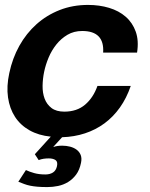

<svg xmlns="http://www.w3.org/2000/svg" viewBox="-20 -551 614 788"><path d="M403.3 -335Q409.2 -423.8 317.4 -423.8Q283.2 -423.8 256.8 -408.2Q230.5 -392.6 211.2 -368.4Q191.9 -344.2 179.4 -314.5Q167 -284.7 161.1 -255.9Q155.3 -228 154.8 -199Q154.3 -169.9 163.1 -146.2Q171.9 -122.6 191.4 -107.7Q210.9 -92.8 244.1 -92.8Q295.4 -92.8 329.1 -121.3Q362.8 -149.9 379.9 -198.2H516.6Q499.5 -148.4 472.2 -109.9Q444.8 -71.3 408.7 -44.7Q372.6 -18.1 328.6 -3.7Q284.7 10.7 234.9 12.2L198.7 51.8H200.7Q214.4 46.9 235.4 46.9Q252.4 46.9 268.1 51Q283.7 55.2 294.9 63.7Q306.2 72.3 311.3 85.4Q316.4 98.6 312.5 117.2Q306.6 146.5 292.5 165.5Q278.3 184.6 259.5 196Q240.7 207.5 218.5 212.2Q196.3 216.8 174.3 216.8Q150.4 216.8 133.8 215.3Q117.2 213.9 104 211.2Q90.8 208.5 79.6 204.3Q68.4 200.2 55.2 194.8L86.4 147Q100.6 153.8 120.4 159.4Q140.1 165 166.5 165Q184.6 165 197.3 157Q210 148.9 213.9 130.9Q217.8 112.3 207.5 105.7Q197.3 99.1 180.2 99.1Q168.9 99.1 158.9 100.6Q148.9 102.1 138.7 106L123 82L188.5 9.8Q138.7 4.9 101.3 -16.1Q64 -37.1 41.7 -71.3Q19.5 -105.5 12.9 -151.1Q6.3 -196.8 18.1 -251Q30.8 -311.5 59.3 -362.8Q87.9 -414.1 129.6 -451.4Q171.4 -488.8 224.9 -509.8Q278.3 -530.8 341.3 -530.8Q387.7 -530.8 427.7 -518.8Q467.8 -506.8 495.8 -482.4Q523.9 -458 537.1 -421.1Q550.3 -384.3 542.5 -335Z"/></svg>

Font: XB Khoramshahr
Style: Bold Italic
Weight: 700
Italic angle: -12°
Designer: Behnam
Foundry: Irmug
Version: Version 8.005 2009